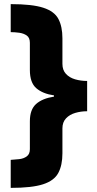

<svg xmlns="http://www.w3.org/2000/svg" viewBox="-20 -744 473 932"><path d="M32 32Q52 31 73.5 28.5Q95 26 110 15Q125 4 125 -20V-155Q125 -212 155 -239Q185 -266 242 -275V-281Q187 -289 156 -316Q125 -343 125 -404V-536Q125 -561 110 -571.5Q95 -582 73.5 -585Q52 -588 32 -588V-724Q136 -724 190 -706.5Q244 -689 263.5 -652Q283 -615 283 -558V-434Q283 -404 300 -385.5Q317 -367 344.5 -359Q372 -351 403 -351V-204Q373 -204 345.5 -196Q318 -188 300.5 -169.5Q283 -151 283 -121V0Q283 58 263 95.5Q243 133 189 150.5Q135 168 32 168Z"/></svg>

Font: Noto Sans Armenian Black
Style: Regular
Weight: 900
Version: Version 2.007